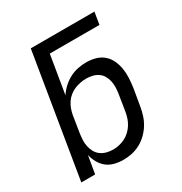

<svg xmlns="http://www.w3.org/2000/svg" viewBox="-173 -863 946 998"><g transform="rotate(-30 300.0 -363.5)"><path d="M282 8Q255 8 229 1.5Q203 -5 183.5 -20.5Q164 -36 151.5 -58.5Q139 -81 133 -106L115 0H32L153 -735H535L523 -662H225L187 -433Q201 -455 221.5 -474Q242 -493 266 -505.5Q290 -518 315.5 -523Q341 -528 366 -528Q395 -528 421.5 -520.5Q448 -513 468 -495.5Q488 -478 499 -454Q510 -430 514.5 -403Q519 -376 517.5 -347.5Q516 -319 512 -290L495 -190Q491 -165 483 -139.5Q475 -114 461 -91Q447 -68 427 -48.5Q407 -29 383 -16Q359 -3 333 2.5Q307 8 282 8ZM262 -65Q279 -65 297.5 -69Q316 -73 333 -81.5Q350 -90 364.5 -103.5Q379 -117 389 -133Q399 -149 405 -166.5Q411 -184 414 -202L430 -302Q433 -321 433.5 -340Q434 -359 430 -377Q426 -395 417 -410.5Q408 -426 393.5 -436Q379 -446 360.5 -450.5Q342 -455 323 -455Q306 -455 288 -451.5Q270 -448 253 -441Q236 -434 221 -422Q206 -410 195.5 -394.5Q185 -379 178.5 -361.5Q172 -344 169 -327L153 -227Q150 -207 149 -187Q148 -167 152 -148.5Q156 -130 165 -113.5Q174 -97 189 -86Q204 -75 223 -70Q242 -65 262 -65Z"/></g></svg>

Font: Iosevka SS04 Extended Oblique
Style: Regular
Weight: 400
Width: 7
Italic angle: -9°
Monospace: yes
Designer: Belleve Invis
Foundry: Belleve Invis
Version: Version 19.0.0; ttfautohint (v1.8.4)